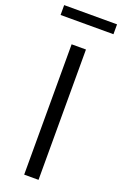

<svg xmlns="http://www.w3.org/2000/svg" viewBox="-192 -921 617 969"><g transform="rotate(20 116.0 -436.5)"><path d="M77 0V-700H154V0ZM-26 -820V-873H258V-820Z"/></g></svg>

Font: Red Hat Display VF
Style: Regular
Weight: 300
Designer: Pentagram, MCKL
Foundry: Pentagram, MCKL
Version: Version 1.023